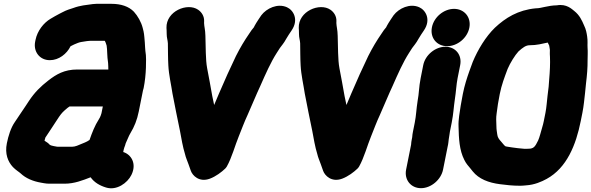

<svg xmlns="http://www.w3.org/2000/svg" viewBox="-20 -789 3170 1029"><path d="M749.8 -317C757.1 -353.5 760.9 -391.6 762.1 -426.4C762.5 -452.9 764.5 -487.5 759.1 -516.3C757.7 -524.5 757.6 -543.9 756.1 -561.3L753.7 -589.7C752.2 -602.9 751.6 -611.9 749.3 -621.2L744.8 -639.4C736.7 -671.4 717.9 -703.8 697.8 -726C670.4 -754.8 627.8 -768.5 577.4 -768.5H514.4C503 -768.5 489.3 -768.9 476.8 -767.1C443.1 -762.4 409.9 -760 372.4 -746C356.6 -740.7 337.5 -735.8 314.2 -723.2L299.7 -715.8C285 -708.5 262.6 -695.3 250.6 -688.2C214.4 -666.9 180.1 -624.2 170.3 -575L168.5 -566C157.8 -512.6 192.3 -466.5 247.1 -466.5C295.3 -466.5 338.3 -500.3 358 -541.1L377.5 -550.8C390.3 -556.6 405.5 -562.6 415.6 -564C436.4 -567.6 454.1 -570.5 472.9 -570.5H537.9C539.5 -570.5 540.3 -570.2 542 -569.9C545 -564.6 547.8 -556.8 551.5 -544.7C555.4 -523.5 553.3 -488.1 559.3 -451.8L560.2 -434.5C560.3 -429 560.4 -422.6 560.6 -416.5H394.1C324.8 -416.5 281.7 -390.7 239.1 -357.7C197.1 -325.2 165.7 -293.9 135.6 -248.8L118.8 -223.2C98.6 -194.3 77.7 -161 59.4 -134.8C38.3 -104.7 24.7 -61 16.7 -21C5.3 35.8 22.5 77.5 49.1 106.2C64.9 122.7 82.7 132.8 90.6 140.3C118 166.4 156.4 182.5 199.7 190L216 192.9C224.7 194.5 234.9 195.5 245 195.5H326C378.5 195.5 422.9 177.6 465.7 161.1C484.8 188.5 514.6 205.8 548.5 216C605 233.5 662.9 192.1 684.3 148.5C714.2 87.7 683 38.7 640.4 25.7L642.6 14.5C644 10.2 644.4 8.9 646 2.2C648.7 -4.6 652 -12.9 653.7 -21C663.9 -42.1 669.1 -59 678.7 -74.9C699.9 -109.6 714.8 -146.6 723.6 -191L746.2 -304C746.8 -307.3 748.9 -312.8 749.8 -317ZM531.1 -218.5 523.9 -182.3 519.7 -169.5C517.3 -162.9 514.1 -156.4 509.5 -149.2C487.9 -115.6 473.3 -77.5 459.9 -39L447.7 -31.4C437.8 -26.1 433.2 -24.7 424.5 -21C398.7 -10.1 383.4 -2.5 365.5 -2.5H290.5C288.7 -2.5 286.5 -2.7 284.9 -3L268.7 -5.9C261.6 -7.2 250.1 -9.9 246.1 -13.6C239.1 -22.2 229.4 -27.8 218.5 -34.9C219.7 -40.9 221.8 -48.4 223.2 -51.9C224 -52.9 224.8 -54.1 225.5 -55.2C241.9 -81.3 263.4 -110.8 282.7 -142L296.4 -162.8C311.7 -184.7 317.7 -190.5 342.4 -211.2C345.4 -213.3 348.6 -215.6 352.8 -218.5Z M872.2 -639.5 872.9 -627.6C873.2 -620.3 873.4 -612.6 873.4 -606.7C873.4 -586.2 878.7 -574.9 879.7 -557C880.4 -524.4 880 -476.2 882.2 -438.4C884.8 -386.8 897.9 -332.6 904.2 -288.8C904.2 -288.4 904.4 -287.6 904.5 -287.1C916.7 -225.6 931.6 -147 944.6 -87.2C951.7 -48.9 959.4 -1.9 971.6 37.1C975.7 55.5 983.5 72.1 990.1 90.8L1002.9 126.8C1011.7 151.5 1047.4 189.8 1104.8 168.6C1136.7 156.7 1167.9 133 1186.9 114.6C1189.8 111.8 1193.2 107.5 1195.5 103.6C1222.1 56.9 1240.9 -13.1 1259 -56.5C1276.6 -100.1 1289.3 -135.4 1306.8 -172.7C1324 -210.9 1357.1 -290.6 1374.7 -327.5C1404 -394.1 1431.4 -456 1463.1 -505.3L1480.2 -531.9C1489.1 -544.8 1500.6 -555.9 1514.6 -582C1521.9 -594.7 1533.2 -611.7 1542.8 -625.8C1582.6 -684.2 1552.4 -734.7 1518 -750.1C1467.6 -772.6 1408.7 -744.5 1380.4 -707.1C1369.7 -692.9 1361.6 -677.8 1353.3 -665.9C1347 -656.8 1342.4 -645.6 1340.2 -642.1C1331.1 -632.4 1325.8 -623.8 1315.7 -608.8C1289.7 -571.1 1267.6 -534.2 1244.6 -488.8C1212 -420.5 1185.8 -363.1 1153.9 -288.3C1144.3 -264.9 1136.1 -245.8 1127.7 -226.3C1124.9 -240.7 1121.7 -256.2 1117.6 -274.4C1107.9 -328.4 1100.8 -369.3 1090.3 -422.7C1081.1 -471.1 1083.3 -536.5 1080.8 -597.2C1080.1 -630.8 1074.4 -645.5 1073.7 -665.5L1074 -676.3C1074.7 -702.4 1060.7 -723.8 1042 -736.7C984.3 -776.5 869.4 -728.8 872.2 -639.5Z M1581.2 -639.5 1581.9 -627.6C1582.2 -620.3 1582.4 -612.6 1582.4 -606.7C1582.4 -586.2 1587.7 -574.9 1588.7 -557C1589.4 -524.4 1589 -476.2 1591.2 -438.4C1593.8 -386.8 1606.9 -332.6 1613.2 -288.8C1613.2 -288.4 1613.4 -287.6 1613.5 -287.1C1625.7 -225.6 1640.6 -147 1653.6 -87.2C1660.7 -48.9 1668.4 -1.9 1680.6 37.1C1684.7 55.5 1692.5 72.1 1699.1 90.8L1711.9 126.8C1720.7 151.5 1756.4 189.8 1813.8 168.6C1845.7 156.7 1876.9 133 1895.9 114.6C1898.8 111.8 1902.2 107.5 1904.5 103.6C1931.1 56.9 1949.9 -13.1 1968 -56.5C1985.6 -100.1 1998.3 -135.4 2015.8 -172.7C2033 -210.9 2066.1 -290.6 2083.7 -327.5C2113 -394.1 2140.4 -456 2172.1 -505.3L2189.2 -531.9C2198.1 -544.8 2209.6 -555.9 2223.6 -582C2230.9 -594.7 2242.2 -611.7 2251.8 -625.8C2291.6 -684.2 2261.4 -734.7 2227 -750.1C2176.6 -772.6 2117.7 -744.5 2089.4 -707.1C2078.7 -692.9 2070.6 -677.8 2062.3 -665.9C2056 -656.8 2051.4 -645.6 2049.2 -642.1C2040.1 -632.4 2034.8 -623.8 2024.7 -608.8C1998.7 -571.1 1976.6 -534.2 1953.6 -488.8C1921 -420.5 1894.8 -363.1 1862.9 -288.3C1853.3 -264.9 1845.1 -245.8 1836.7 -226.3C1833.9 -240.7 1830.7 -256.2 1826.6 -274.4C1816.9 -328.4 1809.8 -369.3 1799.3 -422.7C1790.1 -471.1 1792.3 -536.5 1789.8 -597.2C1789.1 -630.8 1783.4 -645.5 1782.7 -665.5L1783 -676.3C1783.7 -702.4 1769.7 -723.8 1751 -736.7C1693.3 -776.5 1578.4 -728.8 1581.2 -639.5Z M2248.3 -440 2234.4 -370C2225 -323.1 2225.7 -286.6 2218.3 -249.2C2210.8 -202.1 2210.7 -171.2 2202.9 -132L2193.3 -84C2191.1 -73.3 2189.8 -64.2 2189.1 -53.3L2186.9 -42C2184.9 -32.2 2183.8 -24.1 2183.1 -13.3L2156.5 120C2145.7 174.2 2181.9 219.5 2236.2 219.5C2291 219.5 2343.9 173.4 2354.5 120L2379 -2.7C2383.4 -19.5 2383.8 -36.5 2384.9 -42C2388.2 -58.4 2389.3 -74.3 2391.3 -84L2400.9 -132C2410.5 -180.2 2411.4 -215.3 2417.7 -256.6C2424.2 -297.3 2425.6 -335.9 2432.4 -370L2446.3 -440C2457.2 -494.5 2421.1 -538.5 2367 -538.5C2313 -538.5 2259.2 -494.5 2248.3 -440ZM2294.9 -643C2283.6 -586.8 2320.7 -541.5 2376.6 -541.5C2430.8 -541.5 2484.3 -584.8 2495.3 -640C2506.5 -696.4 2468.4 -741.5 2413.5 -741.5C2359.3 -741.5 2305.9 -698.2 2294.9 -643Z M2853.6 -744.5C2852.7 -744.5 2851.1 -744.4 2849.9 -744.3C2755.8 -735.1 2689.2 -693.7 2632.2 -640.3C2583.1 -592.7 2540.8 -522.7 2513.5 -456.9C2513.4 -456.5 2513.1 -455.7 2512.9 -455.2L2495.2 -406.9C2482 -369.5 2469.7 -331.5 2460.6 -286C2456.3 -264.5 2452.7 -245.1 2449.1 -223.1C2444.1 -184.9 2435.7 -150.6 2437.5 -110.4C2439 -46.8 2441.5 15.2 2468.5 68.2C2478.3 88.7 2491.2 101.6 2500 112.5L2513.6 129.5C2546.4 170.4 2598.6 190.4 2659.8 198.2C2693.4 202.5 2726.3 206.5 2768.8 206.5C2779.6 206.5 2789.3 205.2 2799.5 204.4C2844 201.7 2882.4 184.9 2909.7 169.9C3018 110.6 3067 -12.8 3092.4 -140L3101.4 -185C3108.9 -222.4 3111.9 -260.4 3115.7 -292.4L3120.7 -342.2C3126.1 -385.9 3129.5 -426 3129.1 -467.5C3129.1 -488.3 3130.9 -510.2 3128.9 -534.9C3127.8 -550.1 3130.6 -569 3126.8 -593.5C3124.1 -611.5 3121.1 -631 3109.8 -653.8C3098.8 -679.4 3086.5 -707.4 3057.9 -730C3044.9 -740.2 3016.1 -769.6 2964.9 -760.5C2916.3 -759.8 2880.9 -744.5 2853.6 -744.5ZM2915.5 -560.9C2917.8 -556 2919.7 -551.8 2923.4 -544.7C2924.2 -541.1 2925.1 -534.3 2926.7 -524.6C2927.9 -518.7 2925.6 -507.3 2927.5 -484.2C2929.1 -449.4 2927.1 -405.7 2923.3 -363.6L2920.4 -324.2L2914.3 -274.1C2910.9 -245.9 2909 -213.1 2903.4 -185L2894.4 -140C2892.1 -128.5 2889.5 -118.1 2886 -106.8C2878.2 -80.4 2871.4 -52 2864 -36C2847.9 -3 2841.3 3.8 2822.9 7.5C2816.9 7.6 2811.4 7.9 2802.8 8.5H2790.2C2768.8 6.4 2741.5 4.3 2724.5 1.1C2711.2 -1.4 2693.4 -3 2688.5 -5.2C2681.2 -10.2 2675.1 -20 2666.7 -29C2653.2 -43.7 2646.5 -53.4 2644.8 -69.8C2643.1 -87.4 2640.7 -88.4 2640.4 -114C2639.6 -142.6 2637.9 -155.4 2641.7 -181.7C2645.2 -213 2651.4 -250.1 2658.4 -285C2668.3 -334.8 2683.3 -373.5 2700.6 -419.7C2714.3 -451.8 2739.6 -492.7 2758.5 -513.2C2781.2 -533.8 2798.4 -546.5 2818.1 -546.5C2857.7 -546.5 2885.3 -554.6 2915.5 -560.9Z"/></svg>

Font: Smoothie
Style: ExBdIt
Weight: 800
Foundry: Cannot Into Space Fonts
Version: Version 0.8